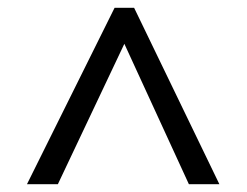

<svg xmlns="http://www.w3.org/2000/svg" viewBox="-20 -739 632 491"><path d="M273 -719H323L541 -268H463L298 -627L128 -268H49Z"/></svg>

Font: utamil25
Style: Book
Weight: 400
Designer: Jelle Bosma - Monotype Design Team
Foundry: Monotype Imaging Inc.
Version: Version 2.003